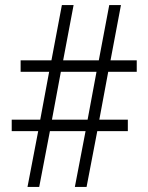

<svg xmlns="http://www.w3.org/2000/svg" viewBox="-20 -800 583 754"><path d="M88 -66H134L176 -285H316L274 -66H320L362 -285H482V-330H370L405 -518H517V-563H414L455 -780H409L368 -563H228L269 -780H223L182 -563H61V-518H173L138 -330H26V-285H130ZM184 -330 219 -518H359L324 -330Z"/></svg>

Font: Noto Sans Malayalam UI Condensed Light
Style: Regular
Weight: 300
Width: 3
Designer: Jelle Bosma - Monotype Design Team
Foundry: Monotype Imaging Inc.
Version: Version 2.104